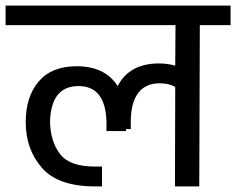

<svg xmlns="http://www.w3.org/2000/svg" viewBox="-30 -667 845 687"><path d="M795 -647V-577H685L683 0H596L597 -356Q574 -369 542 -369Q491 -369 465 -335Q439 -301 438 -237V-205H421V-198H351V-230Q348 -359 251 -359Q152 -359 149 -230Q151 -159 185.5 -115Q220 -71 310 -71H335V0H310Q178 0 120 -66.5Q62 -133 62 -230Q62 -321 108.5 -375.5Q155 -430 244 -430Q346 -430 391 -359Q433 -440 539 -440Q570 -440 597 -432L598 -577H-10V-647Z"/></svg>

Font: Biryani
Style: Regular
Weight: 400
Designer: Dan Reynolds and Mathieu Réguer
Foundry: Dan Reynolds and Mathieu Réguer
Version: Version 1.004; ttfautohint (v1.1) -l 5 -r 5 -G 72 -x 0 -D la